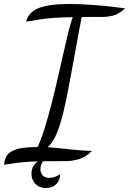

<svg xmlns="http://www.w3.org/2000/svg" viewBox="-45 -739 648 964"><path d="M-25 88Q-21 47 2.5 28.5Q26 10 63.5 4.5Q101 -1 144 -1Q162 -40 179 -94.5Q196 -149 212 -211Q228 -273 243 -338Q258 -403 271.5 -463.5Q285 -524 297 -573Q309 -622 320 -653Q268 -652 229.5 -649.5Q191 -647 157.5 -642Q124 -637 87 -630Q96 -676 147 -697.5Q198 -719 302 -719Q354 -719 409.5 -715Q465 -711 511 -706Q557 -701 583 -697Q552 -668 523.5 -661Q495 -654 473 -654Q441 -654 415 -654Q389 -654 365 -653Q359 -624 350.5 -576.5Q342 -529 331.5 -472.5Q321 -416 310.5 -358Q300 -300 289.5 -249Q279 -198 270 -163Q256 -107 237.5 -64Q219 -21 194 0Q247 4 302.5 10.5Q358 17 417 19Q381 53 346.5 61.5Q312 70 289 70Q232 70 189.5 70.5Q147 71 112.5 72.5Q78 74 45.5 78Q13 82 -25 88ZM186 205Q153 205 133 184.5Q113 164 113 133Q113 100 136 78.5Q159 57 189 54Q175 64 166.5 78.5Q158 93 158 112Q158 128 169 141Q180 154 202 154Q218 154 231 149Q244 144 257 135Q256 168 236.5 186.5Q217 205 186 205Z"/></svg>

Font: Dancing Script SemiBold
Style: Regular
Weight: 600
Designer: Pablo Impallari
Foundry: Pablo Impallari
Version: Version 2.001